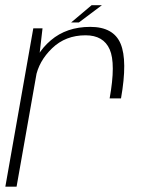

<svg xmlns="http://www.w3.org/2000/svg" viewBox="-25 -698 538 718"><path d="M385 -330H427.5Q452.5 -471.5 426 -534.5Q399.5 -597.5 312.5 -597.5Q224 -597.5 165 -547.2Q106 -497 94 -427.5L108.5 -408Q119.5 -469 169.8 -517.5Q220 -566 295 -566Q362 -566 385.2 -513.2Q408.5 -460.5 385 -330ZM-5 0H37L119.5 -467L134 -592H99.5ZM241 -614H270L356 -678.5H317.5Z"/></svg>

Font: Anybody UltraCondensed Thin ExtraLight
Style: Italic
Weight: 250
Italic angle: -10°
Version: Version 1.111